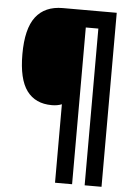

<svg xmlns="http://www.w3.org/2000/svg" viewBox="-59 -804 669 975"><g transform="rotate(5 275.0 -316.5)"><path d="M496 127H410V-672H346V127H259V-273Q237 -264 208 -264Q124 -264 80.5 -323Q37 -382 37 -509Q37 -639 83.5 -699.5Q130 -760 221 -760H496Z"/></g></svg>

Font: Noto Sans Thai Cond Blk
Style: Regular
Weight: 900
Width: 3
Designer: Monotype Design Team
Foundry: Monotype Imaging Inc.
Version: Version 2.002; ttfautohint (v1.8.4.7-5d5b)